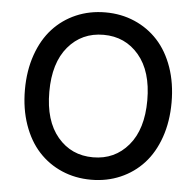

<svg xmlns="http://www.w3.org/2000/svg" viewBox="-53 -791 874 854"><g transform="rotate(5 384.0 -363.5)"><path d="M384.3 9.8Q313.5 9.8 253.4 -16.1Q193.4 -42 149.7 -89.6Q106 -137.2 81.3 -207.8Q56.6 -278.3 56.6 -363.8Q56.6 -449.2 81.3 -519.8Q106 -590.3 149.7 -637.9Q193.4 -685.5 253.4 -711.4Q313.5 -737.3 384.3 -737.3Q454.6 -737.3 514.6 -711.4Q574.7 -685.5 618.4 -637.9Q662.1 -590.3 686.8 -519.8Q711.4 -449.2 711.4 -363.8Q711.4 -278.3 686.8 -207.8Q662.1 -137.2 618.4 -89.6Q574.7 -42 514.6 -16.1Q454.6 9.8 384.3 9.8ZM384.3 -637.2Q287.1 -637.2 226.3 -565.2Q165.5 -493.2 165.5 -363.8Q165.5 -234.4 226.3 -162.4Q287.1 -90.3 384.3 -90.3Q481 -90.3 542 -162.4Q603 -234.4 603 -363.8Q603 -493.2 542 -565.2Q481 -637.2 384.3 -637.2Z"/></g></svg>

Font: Interop Med
Style: Regular
Weight: 500
Designer: Rasmus Andersson, Google, Jang Haemin
Foundry: jhaemin
Version: Version 1.007